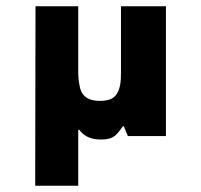

<svg xmlns="http://www.w3.org/2000/svg" viewBox="-20 -433 640 611"><path d="M229 158V-20H232C245 -3 264 11 301 11C348 11 354 -10 371 -31H374L387 0H508V-413H365V-204C365 -176 364 -145 345 -126C336 -117 320 -112 298 -112C254 -112 237 -133 233 -162C230 -176 229 -190 229 -204V-413H93L92 158Z"/></svg>

Font: OSH Darker Grotesque Black
Style: Regular
Weight: 900
Designer: Gabriel Lam
Foundry: TypeRant
Version: Version 1.000;Glyphs 3.1.1 (3148)